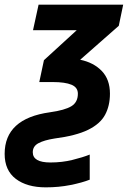

<svg xmlns="http://www.w3.org/2000/svg" viewBox="-69 -566 553 826"><path d="M128 240Q47 240 -1 203.5Q-49 167 -49 96Q-49 -56 146 -83Q210 -92 238 -109Q266 -126 266 -163Q266 -190 238.5 -201.5Q211 -213 158 -213H100L120 -307L261 -436H73L97 -546H461L442 -455L276 -309Q334 -297 369 -260.5Q404 -224 404 -163Q404 -111 383 -72Q362 -33 310 -7.5Q258 18 165 30Q121 37 96.5 50Q72 63 72 89Q72 133 148 133Q198 133 242.5 122Q287 111 317 99V207Q284 220 234 230Q184 240 128 240Z"/></svg>

Font: Noto Sans SemiCondensed
Style: Bold Italic
Weight: 700
Width: 4
Italic angle: -12°
Designer: Monotype Design Team
Foundry: Monotype Imaging Inc.
Version: Version 2.013; ttfautohint (v1.8.4.7-5d5b)